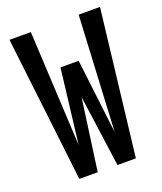

<svg xmlns="http://www.w3.org/2000/svg" viewBox="-136 -824 772 913"><g transform="rotate(-20 250.0 -367.5)"><path d="M107 0H200L250 -362L300 0H393L479 -735H371L341 -152L296 -529H204L159 -152L129 -735H21Z"/></g></svg>

Font: Iosevka SS09
Style: Bold
Weight: 700
Monospace: yes
Designer: Belleve Invis
Foundry: Belleve Invis
Version: Version 5.2.1; ttfautohint (v1.8.3)